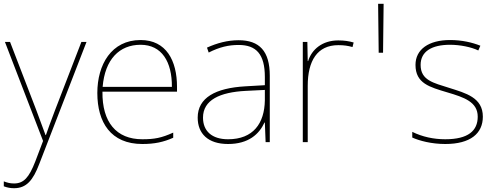

<svg xmlns="http://www.w3.org/2000/svg" viewBox="-26 -749 2612 1012"><path d="M0 -528 201 -6 160 102C127 187 99 218 48 218C27 218 13 214 -6 207V233C13 240 29 243 48 243C113 243 148 202 181 115L430 -528H403L264 -168C241 -108 226 -66 216 -37H214C204 -65 188 -108 164 -172L27 -528Z M715 -538C561 -538 487 -408 487 -259C487 -104 558 10 724 10C788 10 836 0 887 -23V-50C825 -22 788 -15 724 -15C587 -15 512 -105 514 -266H907V-291C907 -430 850 -538 715 -538ZM715 -513C827 -513 881 -423 880 -291H515C527 -436 603 -513 715 -513Z M1232 -537C1173 -537 1118 -522 1065 -498L1074 -472C1131 -501 1179 -512 1232 -512C1325 -512 1370 -463 1370 -343V-300L1267 -294C1110 -285 1016 -234 1016 -129C1016 -45 1070 10 1176 10C1284 10 1340 -42 1368 -103H1370L1374 0H1396V-350C1396 -480 1341 -537 1232 -537ZM1269 -270 1370 -275V-220C1368 -99 1309 -15 1176 -15C1091 -15 1044 -58 1044 -129C1044 -222 1133 -263 1269 -270Z M1757 -536C1672 -536 1617 -488 1598 -427H1596L1594 -528H1570V0H1596V-297C1596 -428 1646 -511 1757 -511C1787 -511 1807 -508 1832 -501L1838 -525C1814 -532 1789 -536 1757 -536Z M1970 -471H1993L1996 -729H1967Z M2519 -134C2519 -235 2429 -258 2341 -286C2260 -312 2191 -325 2191 -407C2191 -478 2250 -513 2346 -513C2399 -513 2458 -501 2495 -483L2506 -508C2464 -525 2409 -538 2346 -538C2234 -538 2164 -489 2164 -407C2164 -309 2239 -290 2332 -262C2420 -236 2492 -212 2492 -134C2492 -60 2442 -15 2321 -15C2259 -15 2200 -28 2147 -54V-24C2185 -7 2248 10 2321 10C2453 10 2519 -45 2519 -134Z"/></svg>

Font: Noto Sans Gurmukhi UI Thin
Style: Regular
Weight: 100
Designer: Jelle Bosma - Monotype Design Team
Foundry: Monotype Imaging Inc.
Version: Version 2.004